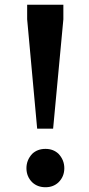

<svg xmlns="http://www.w3.org/2000/svg" viewBox="-20 -770 373 806"><path d="M136 -230 94 -689V-750H246V-689L203 -230ZM171 16Q137 16 115 -5Q91 -29 91 -64Q91 -98 115 -124Q137 -145 171 -145Q204 -145 226 -124Q250 -98 250 -64Q250 -29 226 -5Q204 16 171 16Z"/></svg>

Font: Arsenal
Style: Bold
Weight: 700
Designer: Andrij Shevchenko
Foundry: Stairsfor
Version: Version 2.001;PS 002.001;hotconv 1.0.88;makeotf.lib2.5.64775